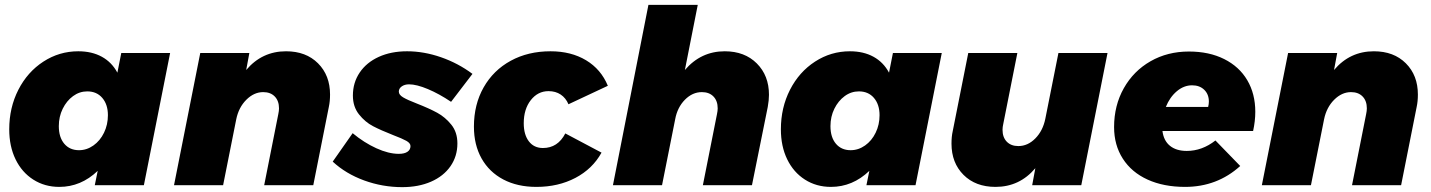

<svg xmlns="http://www.w3.org/2000/svg" viewBox="-20 -762 5886 790"><path d="M18 -230Q18 -319 55.5 -392.5Q93 -466 158.5 -508.5Q224 -551 302 -551Q358 -551 399 -528.5Q440 -506 463 -463L479 -544H680L572 0H370L382 -59Q313 7 224 7Q164 7 117 -23Q70 -53 44 -106.5Q18 -160 18 -230ZM424 -288Q424 -332 401 -359Q378 -386 339 -386Q307 -386 280.5 -366.5Q254 -347 238 -314.5Q222 -282 222 -243Q222 -197 244.5 -170.5Q267 -144 305 -144Q337 -144 364.5 -163.5Q392 -183 408 -216Q424 -249 424 -288Z M1338 -373Q1338 -345 1333 -322L1269 0H1067L1125 -292Q1128 -306 1128 -316Q1128 -347 1110.5 -365Q1093 -383 1063 -383Q1025 -383 993.5 -351.5Q962 -320 952 -271L898 0H696L804 -544H1006L993 -474Q1058 -551 1157 -551Q1239 -551 1288.5 -501.5Q1338 -452 1338 -373Z M1349 -97 1431 -214Q1478 -175 1528.5 -152Q1579 -129 1621 -129Q1644 -129 1656.5 -137.5Q1669 -146 1669 -161Q1669 -173 1652 -182.5Q1635 -192 1598 -206Q1547 -226 1514.5 -243Q1482 -260 1457 -291.5Q1432 -323 1432 -369Q1432 -422 1460 -463.5Q1488 -505 1538.5 -528Q1589 -551 1655 -551Q1724 -551 1794.5 -526.5Q1865 -502 1924 -458L1836 -343Q1787 -376 1740.5 -395.5Q1694 -415 1663 -415Q1645 -415 1633 -406.5Q1621 -398 1621 -385Q1621 -372 1638.5 -361.5Q1656 -351 1695 -336Q1746 -316 1779 -298Q1812 -280 1837 -249Q1862 -218 1862 -172Q1862 -119 1833.5 -78Q1805 -37 1753.5 -14.5Q1702 8 1635 8Q1554 8 1478.5 -19.5Q1403 -47 1349 -97Z M1930 -241Q1930 -332 1970 -402.5Q2010 -473 2081.5 -512Q2153 -551 2245 -551Q2330 -551 2391.5 -514Q2453 -477 2481 -409L2319 -333Q2308 -359 2287 -373Q2266 -387 2237 -387Q2193 -387 2164 -350Q2135 -313 2135 -255Q2135 -208 2156 -180.5Q2177 -153 2214 -153Q2275 -153 2306 -213L2455 -134Q2418 -67 2347.5 -30Q2277 7 2187 7Q2109 7 2051 -23.5Q1993 -54 1961.5 -110Q1930 -166 1930 -241Z M3144 -372Q3144 -350 3139 -322L3074 0H2872L2930 -292Q2933 -306 2933 -316Q2933 -347 2915.5 -365Q2898 -383 2868 -383Q2829 -383 2798 -351.5Q2767 -320 2758 -271L2704 0H2502L2648 -742H2851L2798 -474Q2864 -551 2962 -551Q3044 -551 3094 -501Q3144 -451 3144 -372Z M3193 -230Q3193 -319 3230.5 -392.5Q3268 -466 3333.5 -508.5Q3399 -551 3477 -551Q3533 -551 3574 -528.5Q3615 -506 3638 -463L3654 -544H3855L3747 0H3545L3557 -59Q3488 7 3399 7Q3339 7 3292 -23Q3245 -53 3219 -106.5Q3193 -160 3193 -230ZM3599 -288Q3599 -332 3576 -359Q3553 -386 3514 -386Q3482 -386 3455.5 -366.5Q3429 -347 3413 -314.5Q3397 -282 3397 -243Q3397 -197 3419.5 -170.5Q3442 -144 3480 -144Q3512 -144 3539.5 -163.5Q3567 -183 3583 -216Q3599 -249 3599 -288Z M3895 -171Q3895 -200 3900 -222L3964 -544H4166L4108 -252Q4105 -239 4105 -228Q4105 -197 4122.5 -179Q4140 -161 4170 -161Q4209 -161 4240 -192.5Q4271 -224 4281 -273L4335 -544H4537L4429 0H4227L4240 -70Q4175 7 4076 7Q3994 7 3944.5 -42.5Q3895 -92 3895 -171Z M5145 -302Q5145 -264 5136 -223H4763Q4768 -183 4794 -162Q4820 -141 4863 -141Q4926 -141 4981 -184L5083 -79Q4988 7 4856 7Q4768 7 4702 -23Q4636 -53 4600 -109Q4564 -165 4564 -239Q4564 -328 4604 -399Q4644 -470 4714 -510Q4784 -550 4872 -550Q4955 -550 5017 -519Q5079 -488 5112 -432Q5145 -376 5145 -302ZM4954 -344Q4954 -374 4935 -392.5Q4916 -411 4885 -411Q4851 -411 4822 -386.5Q4793 -362 4777 -322H4951Q4954 -334 4954 -344Z M5814 -373Q5814 -345 5809 -322L5745 0H5543L5601 -292Q5604 -306 5604 -316Q5604 -347 5586.5 -365Q5569 -383 5539 -383Q5501 -383 5469.5 -351.5Q5438 -320 5428 -271L5374 0H5172L5280 -544H5482L5469 -474Q5534 -551 5633 -551Q5715 -551 5764.5 -501.5Q5814 -452 5814 -373Z"/></svg>

Font: Gontserrat ExtraBold
Style: Italic
Weight: 800
Italic angle: -11.3°
Designer: Julieta Ulanovsky
Foundry: Julieta Ulanovsky
Version: Version 6.001